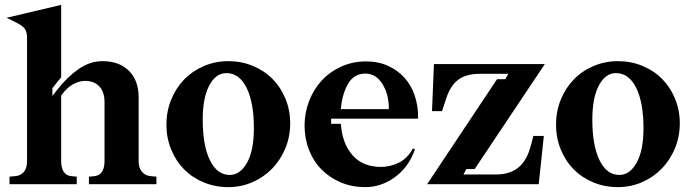

<svg xmlns="http://www.w3.org/2000/svg" viewBox="-20 -756 2837 788"><path d="M195 -362 216 -389Q256 -440 302.5 -472.5Q349 -505 401 -505Q469 -505 509 -465.5Q549 -426 549 -356V-95Q549 -67 562.5 -51Q576 -35 599 -33L622 -31V0H345V-31L367 -33Q388 -35 398.5 -51Q409 -67 409 -95V-337Q409 -379 387.5 -401.5Q366 -424 329 -424Q306 -424 280.5 -410.5Q255 -397 231 -364V-95Q231 -67 241.5 -51Q252 -35 273 -33L295 -31V0H19V-31L42 -33Q65 -35 78 -50.5Q91 -66 91 -95V-601Q91 -626 81 -639Q71 -652 38 -668L7 -683L231 -736V-439L195 -394Z M917 -505Q971 -505 1018 -485.5Q1065 -466 1098.5 -432Q1132 -398 1151.5 -351Q1171 -304 1171 -250Q1171 -195 1151 -147Q1131 -99 1097 -64Q1063 -29 1016.5 -8.5Q970 12 917 12Q863 12 816 -7.5Q769 -27 735.5 -61Q702 -95 682.5 -142.5Q663 -190 663 -244Q663 -299 682.5 -347Q702 -395 736 -430Q770 -465 817 -485Q864 -505 917 -505ZM909 -456Q866 -456 839 -405.5Q812 -355 812 -265Q812 -159 841.5 -98.5Q871 -38 923 -38Q966 -38 994 -88.5Q1022 -139 1022 -229Q1022 -335 992 -395.5Q962 -456 909 -456Z M1696 -269H1339V-248H1379Q1384 -169 1426 -120Q1468 -71 1544 -71Q1581 -71 1616.5 -88Q1652 -105 1675 -147L1683 -143Q1658 -71 1601.5 -29.5Q1545 12 1479 12Q1425 12 1379.5 -7Q1334 -26 1300.5 -59.5Q1267 -93 1248.5 -140Q1230 -187 1230 -241Q1230 -293 1248.5 -341Q1267 -389 1300 -425Q1333 -461 1380 -482.5Q1427 -504 1483 -504Q1532 -504 1572 -486Q1612 -468 1640 -437Q1668 -406 1682.5 -362.5Q1697 -319 1696 -269ZM1479 -454Q1433 -454 1408.5 -412Q1384 -370 1379 -308H1576Q1576 -369 1549.5 -411.5Q1523 -454 1479 -454Z M1882 -40H2017Q2072 -40 2107 -68Q2142 -96 2158 -156L2169 -198H2212L2191 0H1733L2020 -431H2054L2066 -453H1950Q1893 -453 1861 -429Q1829 -405 1812 -354L1794 -300H1753L1761 -493H2216L1928 -62H1894Z M2516 -505Q2570 -505 2617 -485.5Q2664 -466 2697.5 -432Q2731 -398 2750.5 -351Q2770 -304 2770 -250Q2770 -195 2750 -147Q2730 -99 2696 -64Q2662 -29 2615.5 -8.5Q2569 12 2516 12Q2462 12 2415 -7.5Q2368 -27 2334.5 -61Q2301 -95 2281.5 -142.5Q2262 -190 2262 -244Q2262 -299 2281.5 -347Q2301 -395 2335 -430Q2369 -465 2416 -485Q2463 -505 2516 -505ZM2508 -456Q2465 -456 2438 -405.5Q2411 -355 2411 -265Q2411 -159 2440.5 -98.5Q2470 -38 2522 -38Q2565 -38 2593 -88.5Q2621 -139 2621 -229Q2621 -335 2591 -395.5Q2561 -456 2508 -456Z"/></svg>

Font: Redaction
Style: Bold
Weight: 700
Designer: Jeremy Mickel / Forest Young
Foundry: MCKL
Version: Version 2.001; Redaction Bold